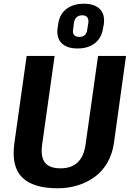

<svg xmlns="http://www.w3.org/2000/svg" viewBox="-20 -1000 699 1030"><path d="M290 10Q157 10 98.5 -48.5Q40 -107 57 -231L123 -700H273L206 -224Q197 -159 221 -128Q245 -97 305 -97Q421 -97 439 -224L506 -700H656L591 -231Q582 -172 555.5 -126.5Q529 -81 488 -51Q447 -21 396.5 -5.5Q346 10 290 10ZM396 -740Q338 -740 310 -769Q282 -798 289 -850L292 -870Q299 -923 335.5 -951.5Q372 -980 430 -980Q487 -980 515.5 -951.5Q544 -923 537 -870L533 -850Q526 -798 490 -769Q454 -740 396 -740ZM405 -802Q424 -802 435 -812Q446 -822 448 -841L454 -879Q456 -898 447.5 -908Q439 -918 421 -918Q403 -918 391.5 -908Q380 -898 377 -879L372 -841Q369 -822 378 -812Q387 -802 405 -802Z"/></svg>

Font: Pathway Extreme SemiCondensed
Style: Bold Italic
Weight: 700
Width: 4
Italic angle: -8°
Version: Version 1.001;gftools[0.9.26]